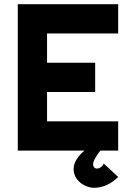

<svg xmlns="http://www.w3.org/2000/svg" viewBox="-20 -720 618 918"><path d="M429 178C474 178 514 157 545 126L476 62C471 75 457 86 443 86C432 86 425 76 425 66C425 50 442 22 460 0H545V-140H205V-280H435V-420H205V-560H545V-700H65V0H384C356 24 332 53 332 88C332 147 391 178 429 178Z"/></svg>

Font: Righteous
Style: Regular
Weight: 400
Designer: Astigmatic (AOETI)
Foundry: Astigmatic (AOETI)
Version: Version 1.000